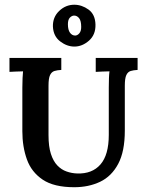

<svg xmlns="http://www.w3.org/2000/svg" viewBox="-20 -767 611 799"><path d="M235.1 -476Q218.6 -475.2 206.6 -471.6Q194.7 -467.9 188.3 -454.5Q181.9 -441.1 181.9 -410.7V-204.3Q181.9 -157.3 191.8 -126.7Q201.7 -96.1 218.6 -78.5Q235.4 -60.9 256.9 -53.4Q278.3 -45.8 301.1 -45.1Q363.4 -42.9 398.1 -82.7Q432.7 -122.5 432.7 -205.7V-402.6Q432.7 -422.8 433.4 -441.7Q434.2 -460.6 435.6 -470.1Q423.2 -469.7 405 -469.2Q386.9 -468.6 378.4 -467.9V-525.9H552.6V-476Q535.8 -475.2 523.8 -471.6Q511.9 -467.9 505.7 -454.5Q499.4 -441.1 499.4 -410.7V-223Q499.4 -136.8 471.9 -85.1Q444.4 -33.4 396.8 -10.6Q349.1 12.1 289 12.1Q204.6 12.1 157.7 -19.4Q110.7 -51 91.9 -103.8Q73 -156.6 73 -220.8V-402.6Q73 -422.8 73.9 -441.7Q74.8 -460.6 75.9 -470.1Q64.2 -469.7 45.8 -469.2Q27.5 -468.6 19.4 -467.9V-525.9H235.1ZM289.7 -573.2Q258.5 -573.2 230.3 -594.8Q202.1 -616.4 200.2 -656.4Q199.1 -695.6 226.3 -721.5Q253.4 -747.3 289 -747.3Q320.5 -747.3 348.4 -727.2Q376.2 -707 377.3 -664.8Q378.4 -622.7 350.4 -597.9Q322.3 -573.2 289.7 -573.2ZM293.4 -619Q302.9 -619.7 310.4 -628.7Q317.9 -637.7 317.9 -654.9Q317.9 -680.2 309.3 -691.2Q300.7 -702.2 288.2 -702.2Q278.7 -701.9 270.6 -693.4Q262.6 -685 262.6 -666.3Q262.6 -642.8 271.2 -630.9Q279.8 -619 293.4 -619Z"/></svg>

Font: Parastoo
Style: Regular
Weight: 400
Foundry: Saber Rastikerdar (saber.rastikerdar@gmail.com)
Version: Version 3.000